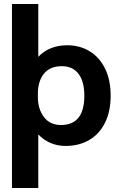

<svg xmlns="http://www.w3.org/2000/svg" viewBox="-20 -724 610 963"><path d="M40 -704H172V-439Q197 -466 234 -481.5Q271 -497 317 -497Q380 -497 429.5 -467Q479 -437 507 -380Q535 -323 535 -244Q535 -165 506.5 -108Q478 -51 427 -21.5Q376 8 309 8Q267 8 232 -7.5Q197 -23 172 -50V219H40ZM403 -244Q403 -315 374 -353.5Q345 -392 290 -392Q231 -392 200.5 -354.5Q170 -317 170 -254V-236Q170 -178 200 -137.5Q230 -97 286 -97Q403 -97 403 -244Z"/></svg>

Font: Niramit
Style: Bold
Weight: 700
Designer: Katatrad Aksorn Co.,Ltd.
Foundry: Cadson Demak Co.,Ltd.
Version: Version 1.001; ttfautohint (v1.6)